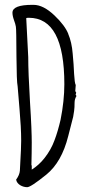

<svg xmlns="http://www.w3.org/2000/svg" viewBox="-20 -775 378 797"><path d="M62.5 -66.4C61.5 -54.2 56.2 -42 46.9 -29.3C50.3 -9.3 73.7 2 92.8 2C103 2 129.4 -15.6 171.9 -49.8C214.8 -84.5 245.1 -137.7 263.2 -210C270 -237.8 274.9 -256.3 278.3 -269C280.8 -278.3 282.7 -285.2 283.7 -290C284.2 -293.5 285.6 -300.3 286.6 -308.1C286.6 -309.6 287.6 -312 287.6 -314C289.1 -324.2 289.6 -336.4 289.6 -349.1C289.6 -359.4 292.5 -368.2 297.4 -376.5C296.9 -377 295.4 -380.4 293.9 -382.3L296.4 -390.1L292.5 -397L294.4 -421.9C291 -428.2 289.1 -443.8 287.6 -468.3C286.6 -493.2 284.7 -522.9 281.7 -552.7C279.3 -583.5 272.9 -611.8 263.2 -634.3L263.7 -633.8C254.9 -656.7 235.4 -683.1 206.1 -710.9C175.3 -740.2 146.5 -754.9 119.1 -754.9H114.3C59.1 -754.9 31.7 -744.1 31.7 -722.2C31.7 -713.9 33.7 -703.6 38.1 -691.4C42 -680.7 44.9 -671.4 45.9 -664.1C47.4 -655.8 47.9 -614.3 48.3 -539.6C48.8 -472.2 50.3 -430.2 53.2 -416.5L61 -322.8C65.4 -272.5 67.9 -228.5 67.9 -190.9C67.9 -178.2 66.9 -164.6 66.9 -152.3ZM88.9 -699.7C89.8 -700.7 93.3 -701.2 99.6 -701.2C198.2 -701.2 247.1 -609.4 247.1 -425.3C247.1 -379.4 241.7 -329.1 231.4 -277.8C224.6 -248.5 215.8 -217.3 206.1 -192.4C196.8 -166.5 182.6 -141.6 164.6 -118.7C149.4 -99.1 130.9 -83 111.8 -70.8V-86.9C111.3 -87.4 110.8 -88.9 110.4 -90.3C111.3 -125 111.8 -155.3 111.8 -184.1C111.8 -213.4 109.9 -269.5 104.5 -351.6C99.6 -434.1 97.2 -496.1 97.2 -538.1Z"/></svg>

Font: Amatic Mod Bold ONEptTWO
Style: Bold
Weight: 700
Designer: David Occhino Design
Foundry: David Occhino Design
Version: Version 1.2